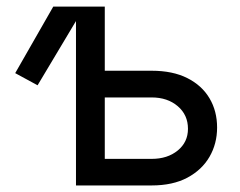

<svg xmlns="http://www.w3.org/2000/svg" viewBox="-20 -566 733 586"><path d="M94.7 -305.7 26.4 -342.8 142.6 -545.9H238.3ZM286.1 -350.1H442.9Q507.3 -350.1 551.8 -327.6Q596.2 -305.2 619.4 -266.1Q642.6 -227.1 642.6 -176.8Q642.6 -127.4 619.4 -87.4Q596.2 -47.4 551.8 -23.7Q507.3 0 442.9 0H211.9V-545.9H299.8V-81.1H442.9Q491.2 -81.1 522.5 -106.7Q553.7 -132.3 553.7 -172.9Q553.7 -215.3 522.5 -241.9Q491.2 -268.6 442.9 -268.6H286.1Z"/></svg>

Font: Adwaita Sans
Style: Regular
Weight: 400
Designer: Rasmus Andersson
Foundry: rsms
Version: Version 4.001;git-9221beed3